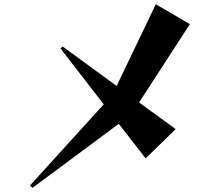

<svg xmlns="http://www.w3.org/2000/svg" viewBox="-20 -819 1040 907"><path d="M668 -71 541 -234 134 68 121 58 470 -326 266 -590 275 -600 531 -413 716 -799 877 -705 637 -335 810 -209Z"/></svg>

Font: Reggae One
Style: Regular
Weight: 400
Designer: Fontworks Inc.
Foundry: Fontworks Inc.
Version: Version 1.100